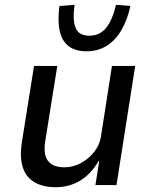

<svg xmlns="http://www.w3.org/2000/svg" viewBox="-20 -772 630 801"><path d="M213 9Q158 9 122.5 -12.5Q87 -34 74.5 -76Q62 -118 71 -177L122 -497H219L169 -185Q163 -150 169 -125Q175 -100 195 -87Q215 -74 249 -74Q285 -74 318 -92Q351 -110 373.5 -139Q396 -168 401 -201L447 -497H544L466 0H378L394 -100H391Q360 -46 314.5 -18.5Q269 9 213 9ZM341 -558Q293 -558 265 -580.5Q237 -603 228.5 -645.5Q220 -688 228 -747L291 -752Q282 -688 295.5 -655.5Q309 -623 353 -623Q396 -623 422.5 -655.5Q449 -688 464 -752L524 -747Q511 -688 486 -645.5Q461 -603 424.5 -580.5Q388 -558 341 -558Z"/></svg>

Font: Nunito Sans 7pt SemiCondensed Medium
Style: Italic
Weight: 500
Width: 4
Italic angle: -9°
Designer: Vernon Adams
Foundry: Vernon Adams
Version: Version 3.101;gftools[0.9.27]